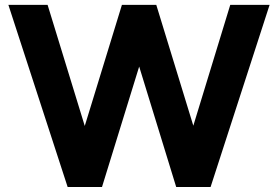

<svg xmlns="http://www.w3.org/2000/svg" viewBox="-20 -752 1118 772"><path d="M826.7 0H688.5L539.6 -484.4L390.1 0H252L13.7 -732.4H171.4L320.8 -245.6L470.2 -732.4H608.4L757.3 -246.6L905.8 -732.4H1064Z"/></svg>

Font: Kumbh Sans
Style: Bold
Weight: 700
Version: Version 1.005